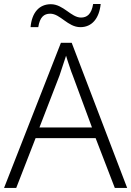

<svg xmlns="http://www.w3.org/2000/svg" viewBox="-20 -928 648 948"><path d="M168.9 -793.9C176.8 -843.3 196.8 -860.4 228 -860.4C277.8 -860.4 314.5 -793.9 377 -793.9C433.1 -793.9 469.7 -835.9 477.1 -908.2H439.9C431.6 -857.4 409.2 -841.3 379.9 -841.3C331.1 -841.3 293 -907.2 231 -907.2C173.8 -907.2 137.2 -866.2 130.9 -793.9ZM607.9 0 334 -716.8H280.8L0 0H60.1L155.8 -246.1H452.1L546.9 0ZM434.1 -298.8H174.8L273.9 -555.2C281.7 -580.6 294.9 -617.2 306.2 -652.8C310.5 -637.7 316.4 -620.1 323.2 -600.1C329.6 -580.1 335 -565.4 338.9 -556.2Z"/></svg>

Font: Noto Reveo Sans
Style: Regular
Weight: 300
Designer: Monotype Design Team
Foundry: Monotype Imaging Inc.
Version: Version 2.007